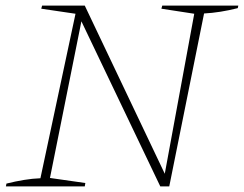

<svg xmlns="http://www.w3.org/2000/svg" viewBox="-20 -664 869 684"><path d="M558 -644H829L827 -635Q764 -619 707 -616L583 0H551L270 -588L158 -30L284 -12L282 0H1L3 -10Q35 -18 65.5 -23Q96 -28 124 -29L249 -615L127 -633L130 -644H282L567 -45L672 -615L555 -633Z"/></svg>

Font: Piazzolla SC Thin
Style: Italic
Weight: 100
Italic angle: -11.3°
Designer: Juan Pablo del Peral
Foundry: Huerta Tipografica
Version: Version 1.330